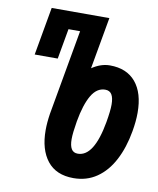

<svg xmlns="http://www.w3.org/2000/svg" viewBox="-89 -859 777 944"><g transform="rotate(10 300.0 -387.0)"><path d="M167 -193.5Q167 -231 174 -276L249.5 -701.5H191.5L164.5 -550H49.5L92 -790H380L334 -531.5Q378.5 -561.5 423.5 -561.5Q507.5 -561.5 552.5 -507.8Q597.5 -454 597.5 -355.5Q597.5 -312.5 588.5 -262Q574 -178.5 541.2 -116Q508.5 -53.5 458.2 -19Q408 15.5 342 15.5Q255.5 15.5 211.2 -40.5Q167 -96.5 167 -193.5ZM454.5 -284Q464.5 -341.5 464.5 -372.5Q464.5 -406 454.2 -423Q444 -440 421.5 -440Q379.5 -440 352.5 -393.8Q325.5 -347.5 310.5 -262Q300.5 -203 300.5 -172Q300.5 -139.5 310.5 -123Q320.5 -106.5 342.5 -106.5Q423 -106.5 454.5 -284Z"/></g></svg>

Font: JuliaMono Black
Style: Italic
Weight: 900
Italic angle: -9°
Monospace: yes
Designer: cormullion
Foundry: corm
Version: Version 0.057; ttfautohint (v1.8.4)